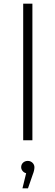

<svg xmlns="http://www.w3.org/2000/svg" viewBox="-20 -762 301 1043"><path d="M106 0H156V-742H106ZM103 167C108 173 114 177 122 179L102 261H132L158 186C164 171 167 158 167 146C167 129 152 112 131 112C110 112 95 127 95 146C95 154 98 161 103 167Z"/></svg>

Font: Montserrat Light
Style: Regular
Weight: 300
Designer: Julieta Ulanovsky
Foundry: Julieta Ulanovsky
Version: Version 7.200